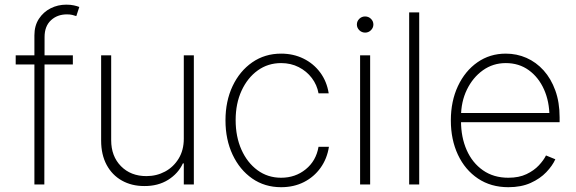

<svg xmlns="http://www.w3.org/2000/svg" viewBox="-20 -780 2435 812"><path d="M288.1 -545.9V-507.3H46.4V-545.9ZM125.5 0V-630.4Q125.5 -671.4 144.5 -700.4Q163.6 -729.5 194.1 -744.9Q224.6 -760.3 260.3 -760.3Q278.8 -760.3 292.2 -757.3Q305.7 -754.4 315.4 -750.5L302.7 -711.9Q294.9 -714.8 285.4 -717Q275.9 -719.2 263.2 -719.2Q222.2 -719.2 195.3 -694.1Q168.5 -668.9 168.5 -623.5L167.5 0Z M757.3 -193.4V-545.9H799.8V0H757.3V-88.9H753.4Q733.9 -46.4 691.2 -19.5Q648.4 7.3 589.8 6.8Q536.6 6.8 495.4 -16.4Q454.1 -39.6 430.9 -82.8Q407.7 -126 407.7 -185.5V-545.9H450.2V-187Q450.2 -119.1 491.7 -77.1Q533.2 -35.2 599.1 -35.2Q642.1 -35.2 678 -54.4Q713.9 -73.7 735.6 -109.4Q757.3 -145 757.3 -193.4Z M1168.9 11.7Q1099.6 11.7 1046.6 -25.1Q993.7 -62 963.6 -126Q933.6 -189.9 933.6 -271Q933.6 -352.1 963.6 -415.8Q993.7 -479.5 1046.9 -516.4Q1100.1 -553.2 1168.9 -553.2Q1220.7 -553.2 1263.4 -532.2Q1306.2 -511.2 1334.2 -473.4Q1362.3 -435.5 1370.1 -385.3H1327.1Q1320.8 -420.9 1298.8 -450Q1276.9 -479 1243.4 -496.1Q1210 -513.2 1168.9 -513.2Q1113.3 -513.2 1070.1 -482.2Q1026.9 -451.2 1001.7 -396.7Q976.6 -342.3 976.6 -272Q976.6 -202.1 1001 -147.2Q1025.4 -92.3 1068.8 -60.3Q1112.3 -28.3 1168.9 -28.3Q1229 -28.3 1272.9 -64Q1316.9 -99.6 1327.1 -159.2H1371.1Q1363.3 -108.9 1335.7 -70.3Q1308.1 -31.7 1265.4 -10Q1222.7 11.7 1168.9 11.7Z M1502.9 0V-545.9H1545.4V0ZM1524.4 -642.1Q1509.8 -642.1 1499.5 -652.3Q1489.3 -662.6 1489.3 -676.3Q1489.3 -690.4 1499.5 -700.4Q1509.8 -710.4 1523.9 -710.4Q1538.6 -710.4 1548.8 -700.4Q1559.1 -690.4 1559.1 -676.3Q1559.1 -662.6 1548.8 -652.3Q1538.6 -642.1 1524.4 -642.1Z M1752.9 -727.5V0H1710.4V-727.5Z M2129.9 11.7Q2056.2 11.7 2001.5 -24.9Q1946.8 -61.5 1916.7 -125.5Q1886.7 -189.5 1886.7 -270.5Q1886.7 -352.1 1916.7 -416Q1946.8 -480 1999.3 -516.6Q2051.8 -553.2 2119.1 -553.2Q2165.5 -553.2 2206.5 -535.2Q2247.6 -517.1 2279.1 -482.2Q2310.5 -447.3 2328.6 -397.2Q2346.7 -347.2 2346.7 -283.7V-263.2H1914.6V-302.2H2323.2L2303.7 -286.6Q2303.7 -350.1 2280.8 -401.6Q2257.8 -453.1 2216.3 -483.2Q2174.8 -513.2 2119.1 -513.2Q2064.9 -513.2 2022.2 -482.7Q1979.5 -452.1 1954.6 -400.9Q1929.7 -349.6 1929.7 -286.1V-268.1Q1929.7 -199.7 1953.6 -145.5Q1977.5 -91.3 2022.5 -59.8Q2067.4 -28.3 2129.9 -28.3Q2174.8 -28.3 2206.5 -43.5Q2238.3 -58.6 2258.8 -80.6Q2279.3 -102.5 2289.1 -122.6L2328.6 -106.4Q2316.4 -79.1 2290.3 -51.8Q2264.2 -24.4 2224.1 -6.3Q2184.1 11.7 2129.9 11.7Z"/></svg>

Font: Inter Tight ExtraLight
Style: Regular
Weight: 250
Designer: Rasmus Andersson
Foundry: rsms
Version: Version 3.004